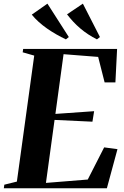

<svg xmlns="http://www.w3.org/2000/svg" viewBox="-40 -1004 661 1024"><path d="M-19.5 0 -17 -19 50 -35.5 142.5 -707.5 81 -725 83.5 -743H584.5L575.5 -564.5H518L483.5 -700.5L299 -715L255.5 -396.5L462 -411L453 -355L251 -364.5L205 -28.5L428 -46.5L515.5 -218L586.5 -208.5L530 0ZM493 -806.5 477 -794Q453 -806 430.5 -820.8Q408 -835.5 387.8 -852.8Q367.5 -870 350 -889Q332.5 -908 317.5 -927.5L402 -984.5ZM327 -806.5 311.5 -794Q286 -806 260.2 -820.8Q234.5 -835.5 210.5 -852.2Q186.5 -869 165.8 -887.8Q145 -906.5 129.5 -926L213 -984.5Z"/></svg>

Font: Merriweather 144pt
Style: Bold Italic
Weight: 700
Italic angle: -7.8°
Version: Version 2.101